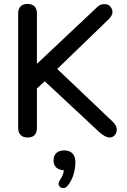

<svg xmlns="http://www.w3.org/2000/svg" viewBox="-20 -697 648 983"><path d="M73 -42V-628Q73 -652 85.5 -664.5Q98 -677 121 -677Q144 -677 156.5 -664.5Q169 -652 169 -628V-372H171L478 -661Q493 -676 515 -676Q531 -676 543 -666Q556 -651 556 -636Q556 -618 536 -598L273 -344L557 -74Q578 -54 578 -33Q578 -23 573.5 -14Q569 -5 562 0Q553 7 542 7Q519 7 488 -21L209 -281L169 -244V-42Q169 -18 157 -5.5Q145 7 121 7Q98 7 85.5 -6Q73 -19 73 -42ZM303 266Q294 266 287 259.5Q280 253 280 244Q280 236 288 223Q304 199 307 175Q281 173 267.5 160Q254 147 254 124Q254 100 268.5 86.5Q283 73 309 73Q336 73 351 88.5Q366 104 366 134Q366 165 356 197.5Q346 230 327 253Q317 266 303 266Z"/></svg>

Font: SN Pro
Style: Regular
Weight: 400
Designer: Tobias Whetton
Foundry: Supernotes
Version: Version 1.003